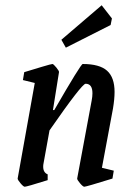

<svg xmlns="http://www.w3.org/2000/svg" viewBox="-20 -700 508 729"><path d="M367 -63 412 -52 407 -22Q307 9 300 9Q295 9 284 -4Q273 -17 273 -22L328 -318Q331 -333 331 -346Q331 -382 305 -382Q291 -382 168 -205L145 -78Q144 -74 144 -67Q144 -45 161 -38V-16Q81 9 74 9Q69 9 58 -4Q47 -17 47 -22L112 -385L67 -396L72 -426Q101 -435 138 -446Q175 -457 179 -457Q183 -457 194 -443.5Q205 -430 204 -426L181 -282H186Q287 -457 294 -457Q358 -457 386.5 -431.5Q415 -406 415 -351Q415 -324 409 -288ZM213 -549 366 -680 405 -630 400 -605 230 -519Z"/></svg>

Font: Grenze
Style: Italic
Weight: 400
Italic angle: -10°
Designer: Renata Polastri
Foundry: Omnibus-Type
Version: Version 1.002; ttfautohint (v1.8)